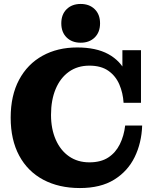

<svg xmlns="http://www.w3.org/2000/svg" viewBox="-20 -936 781 971"><path d="M384 15Q278 15 199 -27Q120 -69 77 -149Q34 -229 34 -341Q34 -453 76.5 -532.5Q119 -612 195 -654Q271 -696 370 -696Q466 -696 527.5 -662.5Q589 -629 619 -566Q649 -503 649 -416H605Q602 -466 583.5 -509Q565 -552 528 -578Q491 -604 432 -604Q372 -604 328.5 -573Q285 -542 261.5 -486Q238 -430 238 -355Q238 -284 262 -229.5Q286 -175 329.5 -145Q373 -115 432 -115Q490 -115 527.5 -139.5Q565 -164 586 -206.5Q607 -249 613 -301H699Q696 -213 661 -141.5Q626 -70 557.5 -27.5Q489 15 384 15ZM649 -416 599 -529V-682H693V-416ZM388 -720Q344 -720 317 -746.5Q290 -773 290 -818Q290 -863 317 -889.5Q344 -916 388 -916Q432 -916 459 -889.5Q486 -863 486 -818Q486 -773 459 -746.5Q432 -720 388 -720Z"/></svg>

Font: Montagu Slab
Style: Bold
Weight: 700
Designer: Florian Karsten
Foundry: Florian Karsten
Version: Version 1.000